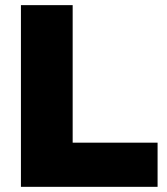

<svg xmlns="http://www.w3.org/2000/svg" viewBox="-20 -723 645 743"><path d="M61 0V-703.1H261.2V-170.9H589.8V0Z"/></svg>

Font: Schibsted Grotesk Black
Style: Regular
Weight: 900
Designer: Bakken & Baeck AS, Henrik Kongsvoll
Foundry: Schibsted ASA
Version: Version 1.100;gftools[0.9.25]